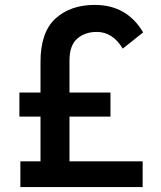

<svg xmlns="http://www.w3.org/2000/svg" viewBox="-20 -762 656 782"><path d="M263 -516V-385H430V-287H263V-105H561V0H63V-105H145V-287H59V-385H145V-510Q145 -631 206 -686.5Q267 -742 366 -742Q497 -742 563 -630L480 -564Q439 -632 374 -632Q326 -632 294.5 -604.5Q263 -577 263 -516Z"/></svg>

Font: Montserrat_am3
Style: Regular
Weight: 400
Designer: Julieta Ulanovsky
Foundry: Julieta Ulanovsky, Armenina letters added by Vahan Hovhannisyan
Version: Version 2.001